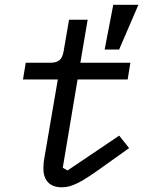

<svg xmlns="http://www.w3.org/2000/svg" viewBox="-20 -782 640 814"><path d="M242.2 12.1C285.5 12.1 326.3 -9.9 418.7 -76.7L527.3 -154.1L485.4 -207L266.3 -59.3L246.1 -71L308.9 -445H521.3L532.7 -516H320.7L351.6 -698.2H272.7L249.6 -563.9C243.6 -528.4 227.3 -516 192.5 -516H89.1L77.4 -445H225.1L167.3 -107.6C164.8 -95.2 164.1 -76.3 164.1 -66.8C164.1 -16 192.1 12.1 242.2 12.1ZM423.7 -572.1H485.1L566.8 -761.7H460.2Z"/></svg>

Font: Margiela Mono Italic Text It
Style: Regular
Weight: 400
Designer: Mike Abbink, Paul van der Laan, Pieter van Rosmalen
Foundry: Bold Monday
Version: Version 2.003 2021